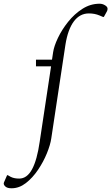

<svg xmlns="http://www.w3.org/2000/svg" viewBox="-141 -770 597 1030"><path d="M-79 240Q-101 240 -111 231.5Q-121 223 -121 214Q-121 210 -116 200L-103 170H-99L-83 179Q-73 184 -61.5 186Q-50 188 -38 188Q4 188 31 138Q58 88 72 -10L133 -414H52V-450H138L144 -490Q149 -523 170 -567Q191 -611 224.5 -653Q258 -695 301 -722.5Q344 -750 393 -750Q408 -750 420 -743Q437 -734 436 -722Q436 -715 432 -708L416 -679H412L393 -687Q367 -698 336 -698Q287 -698 255 -655Q223 -612 210 -530L134 -27Q129 7 110.5 52.5Q92 98 63 141Q34 184 -2 212Q-38 240 -79 240Z"/></svg>

Font: Spectral Light
Style: Italic
Weight: 300
Italic angle: -10°
Designer: Jean-Baptiste Levee
Foundry: Production Type
Version: Version 2.001